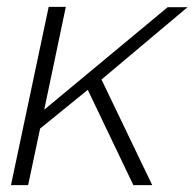

<svg xmlns="http://www.w3.org/2000/svg" viewBox="-20 -540 567 560"><path d="M122 -520H172L109 -220L469 -519H527L276 -308L424 0H369L236 -278L97 -165L62 0H12Z"/></svg>

Font: Raleway Light
Style: Italic
Weight: 300
Italic angle: -12°
Designer: Matt McInerney, Pablo Impallari, Rodrigo Fuenzalida
Foundry: Matt McInerney, Pablo Impallari, Rodrigo Fuenzalida
Version: Version 4.026